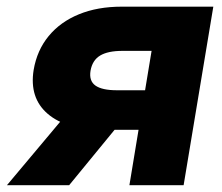

<svg xmlns="http://www.w3.org/2000/svg" viewBox="-58 -542 650 562"><path d="M479.5 0H320.8L385.7 -393.1H300.8Q257.8 -393.1 235.1 -379.4Q212.4 -365.7 207 -335Q202.1 -305.2 221.4 -291.5Q240.7 -277.8 284.7 -277.8H432.6L413.6 -162.1H245.1Q136.2 -162.1 81.8 -208.7Q27.3 -255.4 40.5 -337.4Q50.3 -395 84.5 -436.5Q118.7 -478 173.1 -500.2Q227.5 -522.5 298.3 -522.5H566.4ZM144.5 0H-37.6L155.8 -230.5H333.5Z"/></svg>

Font: Inter 28pt ExtraBold
Style: Italic
Weight: 800
Italic angle: -9.3988°
Designer: Rasmus Andersson
Foundry: rsms
Version: Version 4.001;git-66647c0bb